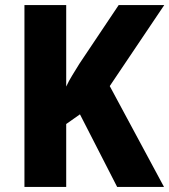

<svg xmlns="http://www.w3.org/2000/svg" viewBox="-20 -734 665 754"><path d="M624 0H440L294 -285L240 -247V0H76V-714H240V-394Q250 -416 264 -438.5Q278 -461 292 -484L446 -714H625L411 -396Z"/></svg>

Font: Noto Sans Ethiopic SemiCondensed ExtraBold
Style: Regular
Weight: 800
Width: 4
Designer: Monotype Design Team
Foundry: Monotype Imaging Inc.
Version: Version 2.102; ttfautohint (v1.8.4.7-5d5b)